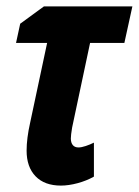

<svg xmlns="http://www.w3.org/2000/svg" viewBox="-20 -568 433 599"><path d="M63 -98Q63 -136 74 -185L127 -434H30L43 -494L117 -548H393L368 -434H261L205 -170Q201 -146 201 -136Q201 -123 207 -115.5Q213 -108 225 -108Q234 -108 247.5 -112.5Q261 -117 273 -123V-17Q250 -4 222 3.5Q194 11 170 11Q119 11 91 -18Q63 -47 63 -98Z"/></svg>

Font: Noto Sans Display Ex Bold Cond
Style: Italic
Weight: 800
Width: 3
Italic angle: -12°
Designer: Monotype Design team
Foundry: Monotype Imaging Inc.
Version: Version 1.000